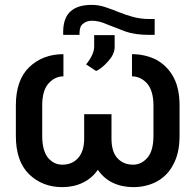

<svg xmlns="http://www.w3.org/2000/svg" viewBox="-20 -757 800 787"><path d="M621 -512Q666 -487 691 -441Q716 -395 716 -325V-200Q716 -130 691 -84Q668 -38 623 -13Q580 10 526 10Q480 10 442 -8Q406 -25 381 -61Q357 -26 319 -8Q282 10 235 10Q154 10 99 -43Q45 -96 45 -200V-325Q45 -429 100 -482Q156 -535 240 -535V-444Q205 -444 179 -415Q153 -386 153 -325V-200Q153 -140 177 -110Q201 -82 235 -82Q275 -82 299 -108Q325 -136 325 -189V-289H437V-189Q437 -134 462 -108Q486 -82 526 -82Q559 -82 584 -110Q609 -139 609 -200V-325Q609 -384 583 -415Q556 -444 521 -444V-535Q575 -535 621 -512ZM614 -614H593Q533 -614 494 -628Q462 -640 419 -657Q386 -672 357 -672Q335 -672 321 -660Q306 -650 306 -622V-614H239V-632Q241 -687 271 -712Q300 -737 356 -737Q384 -737 411 -728Q447 -716 465 -708Q495 -696 524 -688Q556 -679 594 -679H614ZM366 -566V-613H450V-564Q450 -545 438 -525Q427 -508 408 -490Q390 -473 374 -466L333 -493Q366 -534 366 -566Z"/></svg>

Font: Sinter Medium
Style: Regular
Weight: 500
Foundry: Adobe & rsms
Version: Version 1.000